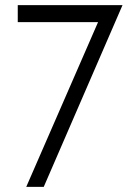

<svg xmlns="http://www.w3.org/2000/svg" viewBox="-20 -726 522 746"><path d="M361 -640H49V-706H456L150 0H82Z"/></svg>

Font: Lineal Light
Style: Regular
Weight: 300
Designer: Created by Frank Adebiaye with contributions from Anton Moglia & Ariel Martín Pérez
Created by Frank ADEBIAYE with FontF
Foundry: Velvetyne Type Foundry
Version: Version 2.000